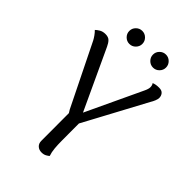

<svg xmlns="http://www.w3.org/2000/svg" viewBox="-256 -956 1064 1064"><g transform="rotate(45 276.5 -424.0)"><path d="M272.9 -228.4Q260.2 -228.9 251.6 -235Q243.1 -241.1 237.1 -250.2Q231.2 -259.4 226.5 -267.4L47.5 -630.5Q42.1 -640.8 32.6 -654.4Q23.1 -667.9 12.6 -677.9Q19.9 -685.7 34.9 -694.7Q49.8 -703.7 70.7 -703.7Q93.8 -703.7 105.5 -691.9Q117.2 -680.1 126.2 -660.2L303.8 -278.4L269.9 -264.1L444.6 -635.6Q455.1 -657.5 455.1 -671Q455.1 -678.2 453.2 -684.8Q451.4 -691.3 447.5 -696.2Q456.6 -700 466.5 -701.8Q476.5 -703.7 491.5 -703.7Q512.1 -703.7 521.7 -692.4Q531.4 -681.2 531.8 -664.6Q531.8 -654.6 526.4 -640.8Q520.9 -627 512.3 -613L313.1 -242ZM316.8 -277.2 317.3 -114.2Q317.3 -84.6 319.7 -56.8Q322.2 -29.1 329.8 -7.4Q324.5 -2.1 312.6 4.6Q300.8 11.2 283.6 11.2Q263.6 11.2 250.6 -0.8Q237.5 -12.8 237.5 -33.4L237 -265.7ZM202.7 -758.2Q181.8 -758.2 166.7 -773.3Q151.6 -788.4 151.6 -809.2Q151.6 -830.3 166.7 -845.3Q181.8 -860.3 202.7 -860.3Q223.7 -860.3 238.7 -845.3Q253.8 -830.3 253.8 -809.2Q253.8 -788.4 238.7 -773.3Q223.7 -758.2 202.7 -758.2ZM388.1 -758.2Q367.2 -758.2 352.1 -773.3Q337 -788.4 337 -809.2Q337 -830.3 352.1 -845.3Q367.2 -860.3 388.1 -860.3Q409.1 -860.3 424.1 -845.3Q439.2 -830.3 439.2 -809.2Q439.2 -788.4 424.1 -773.3Q409.1 -758.2 388.1 -758.2Z"/></g></svg>

Font: Arima Thin
Style: Regular
Weight: 100
Designer: Joana Correia and Natanael Gama
Foundry: NDISCOVER
Version: Version 1.101;gftools[0.9.23]